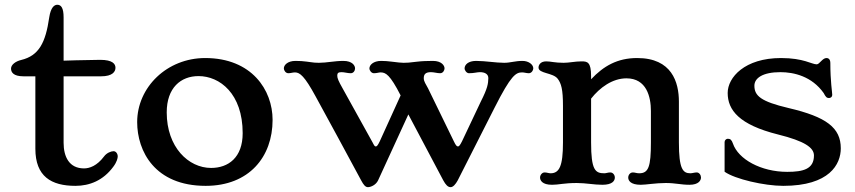

<svg xmlns="http://www.w3.org/2000/svg" viewBox="-20 -753 3517 790"><path d="M125.5 -141.1C125.5 -27.3 190.4 11.7 290.5 11.7C348.6 11.7 404.3 -10.3 445.8 -66.4C461.4 -86.9 464.4 -103 464.4 -109.4C464.4 -120.6 457 -130.9 447.3 -130.9C437 -130.9 418.9 -124 408.2 -109.4C378.9 -70.3 348.1 -60.1 325.7 -60.1C265.1 -60.1 241.7 -107.4 241.7 -165.5V-439H396C443.4 -439 455.1 -458.5 455.1 -474.1C455.1 -489.7 443.8 -506.8 392.1 -506.8C370.6 -506.8 331.1 -505.9 292 -504.9L241.7 -503.4V-681.6C241.7 -719.7 231.9 -733.4 215.8 -733.4C203.6 -733.4 189 -723.1 182.6 -681.6C167.5 -577.1 140.1 -523.9 67.4 -506.3C44.9 -501 25.4 -487.3 25.4 -470.7C25.4 -456.1 34.7 -439 76.7 -439H125.5Z M544.4 -250.5C544.4 -131.3 616.7 11.7 826.2 11.7C1004.9 11.7 1101.6 -107.4 1101.6 -259.8C1101.6 -382.8 1015.6 -514.2 824.2 -514.2C667.5 -514.2 544.4 -394.5 544.4 -250.5ZM666 -290.5C666 -392.1 724.1 -439.9 796.9 -439.9C884.3 -439.9 978.5 -367.7 978.5 -205.1C978.5 -104.5 919.4 -62 848.6 -62C755.4 -62 666 -147.5 666 -290.5Z M1465.8 -11.2C1475.6 7.3 1483.4 17.1 1493.7 17.1C1505.9 17.1 1526.9 7.8 1535.6 -10.7L1660.2 -282.2L1803.7 -11.2C1814 7.8 1823.2 17.1 1834 17.1C1844.2 17.1 1854.5 5.4 1863.3 -10.7L2014.6 -309.1C2083 -444.8 2103 -455.1 2128.4 -455.1C2137.7 -455.1 2146 -451.7 2155.8 -451.7C2167 -451.7 2174.3 -463.4 2174.3 -471.7C2174.3 -487.3 2155.3 -502.4 2129.9 -502.4C2099.1 -502.4 2080.1 -494.6 2054.7 -494.6C2020 -494.6 1977.1 -502.4 1939 -502.4C1906.2 -502.4 1891.6 -486.3 1891.6 -471.7C1891.6 -463.4 1899.9 -451.7 1909.7 -451.7C1931.2 -451.7 1942.4 -456.1 1954.6 -456.1C1975.1 -456.1 1989.3 -448.2 1989.3 -431.6C1988.8 -408.7 1986.3 -390.1 1958.5 -335.4L1880.9 -171.4C1872.1 -153.8 1868.2 -150.4 1864.3 -150.4C1858.9 -150.4 1854.5 -156.7 1847.7 -170.9L1741.2 -389.6C1732.4 -406.7 1723.6 -417.5 1723.6 -431.2C1723.6 -446.8 1730.5 -456.1 1752.9 -456.1C1766.1 -456.1 1778.3 -451.7 1791 -451.7C1802.7 -451.7 1809.1 -463.4 1809.1 -471.7C1809.1 -482.9 1797.4 -502.4 1761.2 -502.4C1736.3 -502 1718.8 -502 1694.3 -499L1681.6 -497.6C1667 -495.6 1655.8 -494.6 1640.6 -494.6C1627.9 -494.6 1615.7 -496.6 1603 -498L1589.8 -499.5C1575.7 -501 1565.9 -502.4 1548.3 -502.4C1516.1 -502.4 1500 -485.4 1500 -471.7C1500 -463.4 1507.8 -451.7 1518.6 -451.7C1530.3 -451.7 1538.6 -455.1 1545.9 -455.1C1566.9 -455.1 1584.5 -446.3 1628.4 -360.4L1542.5 -171.4C1534.7 -155.3 1530.8 -150.4 1526.4 -150.4C1521.5 -150.4 1519.5 -154.3 1512.7 -167.5L1389.6 -389.6C1373 -418.9 1367.7 -431.2 1367.7 -441.4C1367.7 -451.2 1370.6 -456.1 1384.8 -456.1C1397.5 -456.1 1409.7 -451.7 1422.9 -451.7C1435.5 -451.7 1440.9 -463.4 1440.9 -471.7C1440.9 -482.9 1430.2 -502.4 1392.6 -502.4C1356.4 -502.4 1324.2 -494.6 1292 -494.6C1279.3 -494.6 1267.6 -495.6 1255.4 -497.6L1241.7 -499.5C1226.6 -501.5 1213.4 -502.4 1195.8 -502.4C1163.6 -502.4 1147.9 -485.4 1147.9 -471.7C1147.9 -463.4 1155.3 -451.7 1166.5 -451.7C1176.3 -451.7 1184.1 -455.1 1193.8 -455.1C1213.9 -455.1 1233.4 -439.5 1278.3 -356.9C1340.3 -244.1 1404.3 -125 1465.8 -11.2Z M2202.1 -22.5C2202.1 -11.2 2210.4 7.3 2251.5 7.3C2279.3 7.3 2300.8 0 2353 0C2390.6 0 2423.8 7.3 2458.5 7.3C2500 7.3 2509.8 -9.3 2509.8 -22.5C2509.8 -32.7 2502.4 -43.5 2491.2 -43.5C2481.9 -43.5 2473.6 -40 2466.8 -40C2429.2 -40 2412.1 -52.7 2412.1 -167V-347.2C2447.8 -392.6 2500 -430.7 2557.6 -430.7C2640.1 -430.7 2658.2 -355 2658.2 -296.4V-167C2658.2 -66.9 2648.4 -40 2609.9 -40C2599.6 -40 2592.3 -43.5 2584 -43.5C2572.3 -43.5 2564.9 -32.7 2564.9 -22.5C2564.9 -11.2 2572.8 7.3 2616.7 7.3C2637.7 7.3 2678.2 0 2719.7 0C2759.3 0 2781.7 7.3 2816.9 7.3C2855 7.3 2864.3 -11.2 2864.3 -22.5C2864.3 -32.2 2857.4 -43.5 2846.7 -43.5C2837.9 -43.5 2828.1 -40 2820.8 -40C2789.6 -40 2773.4 -57.6 2773.4 -167V-334.5C2773.4 -414.6 2744.6 -514.2 2601.6 -514.2C2520.5 -514.2 2463.4 -481.4 2412.1 -426.8V-439.9C2412.1 -498 2396.5 -500.5 2373 -500.5C2345.7 -500.5 2322.3 -494.6 2299.3 -494.6C2262.7 -494.6 2246.1 -500.5 2227.5 -500.5C2202.1 -500.5 2195.8 -483.9 2195.8 -475.1C2195.8 -449.7 2255.4 -454.6 2274.9 -428.7C2289.1 -409.7 2296.4 -385.7 2296.4 -317.9V-167C2296.4 -68.8 2281.2 -40 2245.1 -40C2238.3 -40 2229.5 -43.5 2220.7 -43.5C2210.4 -43.5 2202.1 -32.7 2202.1 -22.5Z M2961.4 -46.4C3003.9 -16.1 3125 11.7 3202.6 11.7C3393.6 11.7 3439.5 -77.6 3439.5 -142.6C3439.5 -227.5 3380.4 -272 3224.1 -308.6C3110.4 -335.4 3084 -358.9 3084 -400.4C3084 -431.6 3118.2 -456.1 3190.9 -456.1C3246.6 -456.1 3320.3 -439 3369.1 -370.1C3377 -354.5 3381.8 -349.6 3390.6 -349.6C3396.5 -349.6 3404.3 -353 3404.3 -363.3C3404.3 -373 3396.5 -418.5 3396.5 -493.2C3396.5 -507.8 3390.1 -514.2 3380.4 -514.2C3363.8 -514.2 3352.1 -488.3 3340.3 -488.3C3319.8 -488.3 3287.1 -514.2 3193.4 -514.2C3044.4 -514.2 2974.1 -434.6 2974.1 -370.6C2974.1 -300.3 3021 -239.7 3181.2 -199.7C3291 -172.4 3329.1 -145.5 3329.1 -113.3C3329.1 -57.6 3285.6 -45.9 3219.2 -45.9C3111.3 -45.9 3017.6 -97.7 2995.6 -162.6C2990.7 -176.8 2985.4 -182.1 2974.6 -182.1C2967.8 -182.1 2961.4 -175.8 2961.4 -168.5Z"/></svg>

Font: Stoke
Style: Regular
Weight: 400
Designer: Nicole Fally
Foundry: Nicole Fally
Version: Version 1.002